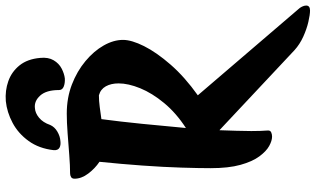

<svg xmlns="http://www.w3.org/2000/svg" viewBox="-243 -746 1139 693"><g transform="rotate(-90 326.5 -399.5)"><path d="M180 13Q165 13 146 2.5Q127 -8 108.5 -33Q90 -58 78 -101Q66 -144 66 -209Q66 -250 68 -314.5Q70 -379 75.5 -455.5Q81 -532 89 -610Q65 -626 46.5 -650.5Q28 -675 28 -700Q28 -709 34 -712.5Q40 -716 47 -716Q75 -716 113.5 -719Q152 -722 192 -725Q232 -728 263 -728Q320 -728 368 -709.5Q416 -691 452.5 -660.5Q489 -630 509 -594.5Q529 -559 529 -525Q529 -494 506.5 -449Q484 -404 439.5 -353Q395 -302 329 -255L640 108Q645 113 649 121Q653 129 653 136Q653 150 635 150Q620 150 594 144Q568 138 540.5 125.5Q513 113 492 94L203 -177Q202 -146 201 -116.5Q200 -87 200 -62Q200 -45 200.5 -30Q201 -15 202 -2V-1Q202 7 195 10Q188 13 180 13ZM329 -612Q309 -612 286.5 -609Q264 -606 243 -603Q234 -535 226 -455.5Q218 -376 211 -298Q265 -333 301 -376.5Q337 -420 354.5 -463Q372 -506 372 -541Q372 -568 361.5 -587Q351 -606 329 -612ZM308 -948Q346 -951 380 -939Q414 -927 437 -898.5Q460 -870 464 -824Q467 -795 455.5 -775.5Q444 -756 425.5 -746.5Q407 -737 390 -735Q373 -734 360.5 -739Q348 -744 348 -756Q348 -802 328 -824Q308 -846 283 -843Q265 -842 248 -828Q231 -814 222 -788Q215 -772 198 -762Q181 -752 164 -751Q149 -749 139.5 -754.5Q130 -760 131 -775Q137 -828 164 -865.5Q191 -903 229.5 -923.5Q268 -944 308 -948Z"/></g></svg>

Font: Protest Riot
Style: Regular
Weight: 400
Designer: Octavio Pardo
Foundry: Ashler Design
Version: Version 2.005; ttfautohint (v1.8.4.7-5d5b)